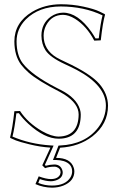

<svg xmlns="http://www.w3.org/2000/svg" viewBox="-20 -678 582 894"><path d="M189.9 105 176.8 91.8 214.8 9.3Q167 6.3 118.4 -5.6Q69.8 -17.6 53.7 -24.2Q37.6 -30.8 28.8 -35.2L26.9 -38.1Q38.1 -80.1 46.9 -160.2L73.2 -161.1Q109.9 -105.5 175.8 -67.4Q219.7 -42.5 252.9 -42Q345.2 -43.9 346.2 -145Q346.2 -195.3 279.8 -237.8Q269 -244.6 258.8 -250Q154.8 -303.2 113.8 -339.4Q92.8 -357.9 78.1 -377Q47.4 -418 46.9 -484.9Q46.9 -572.8 129.9 -623Q188.5 -657.7 263.2 -658.2Q317.4 -658.2 368.2 -647.2Q418.9 -636.2 442.9 -624.5L466.8 -612.8L469.2 -609.9Q458.5 -573.7 449.2 -490.2L418.9 -488.8Q383.3 -556.6 329.6 -590.3Q300.3 -608.4 273.9 -608.9Q220.7 -608.9 194.8 -560.1Q183.1 -537.1 183.1 -512.2Q183.1 -446.3 243.7 -410.2Q258.8 -401.4 285.2 -389.2Q400.4 -335.9 442.9 -287.1Q482.4 -240.7 482.9 -186Q482.9 -100.1 410.2 -43Q348.1 4.9 259.8 9.8L241.2 57.1Q309.1 57.1 323.7 104Q326.2 112.3 326.2 120.1Q326.2 165 275.4 186Q250.5 195.8 222.2 195.8Q181.6 195.3 145 179.2L160.2 143.1Q194.8 155.8 216.8 155.8Q249 155.8 259.8 134.8Q261.7 129.4 262.2 125Q262.2 106 243.2 99.6Q237.8 98.1 232.9 98.1Q209 98.1 189.9 105ZM192.9 93.8Q211.9 88.4 232.9 87.9Q261.2 87.9 270 113.8Q272 119.6 272 125Q272 152.8 236.8 163.1Q226.6 166 216.8 166Q192.4 165.5 165.5 155.8L158.2 173.8Q188 186 222.2 186Q285.2 186 308.6 147Q315.9 133.8 315.9 120.1Q315.9 85 277.3 72.3Q261.2 67.4 241.2 66.9H226.6L252.4 0L259.3 -0.5Q377.4 -5.9 437.5 -84.5Q472.7 -131.3 473.1 -186Q473.1 -279.8 337.9 -352.1Q314.9 -364.3 280.8 -379.9Q213.4 -411.1 191.9 -443.8Q173.3 -473.1 172.9 -512.2Q172.9 -568.8 216.8 -600.6Q242.7 -618.7 273.9 -619.1Q342.3 -619.1 406.2 -528.8Q416.5 -513.7 424.8 -499L439.9 -499.5Q448.2 -571.3 457.5 -606.4Q371.6 -647.5 263.2 -647.9Q161.1 -647.9 100.1 -587.4Q57.1 -543.5 57.1 -484.9Q57.6 -420.4 85.9 -383.3Q127.9 -328.6 242.7 -269.5Q247.1 -267.1 255.9 -262.7L256.8 -262.2L257.8 -261.7L258.8 -261.2L259.8 -260.7L260.7 -260.3L261.7 -259.8L263.7 -258.8Q335.4 -222.2 352.1 -169.4Q356 -156.7 356 -145Q356 -40.5 266.6 -32.7Q259.8 -32.2 252.9 -32.2Q188 -32.2 111.8 -101.6Q85 -126.5 67.9 -150.9L56.2 -150.4Q47.9 -81.1 38.1 -42Q119.1 -7.3 214.4 -1L229.5 0L189 89.8Z"/></svg>

Font: Linux Biolinum Outline O
Style: Bold
Weight: 700
Designer: Philipp H. Poll
Foundry: Philipp H. Poll
Version: Version 0.9.2